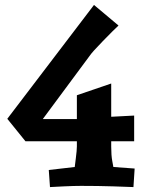

<svg xmlns="http://www.w3.org/2000/svg" viewBox="-20 -759 603 784"><path d="M345.2 -529.8 154.8 -272.9H293.9V-370.1L434.1 -418V-282.2L527.8 -287.1V-182.1H434.1V-160.2Q434.1 -124 438.5 -101.1Q442.9 -78.1 442.9 -77.1L529.8 -70.8L524.9 4.9Q506.8 3.9 443.4 2Q379.9 0 311 0Q283.2 0 240.7 2Q198.2 3.9 184.1 4.9L179.2 -64.9L285.2 -77.1Q285.2 -79.1 289.6 -112.5Q293.9 -146 293.9 -161.1V-182.1H84L9.8 -273.9L363.8 -738.8L463.9 -654.8Q446.8 -639.2 400.4 -591.6Q354 -543.9 345.2 -529.8Z"/></svg>

Font: Sura
Style: Bold
Weight: 700
Designer: Carolina Giovagnoli
Foundry: Huerta Tipografica
Version: Version 1.002;PS 001.002;hotconv 1.0.70;makeotf.lib2.5.58329